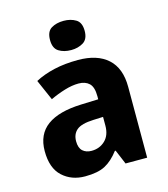

<svg xmlns="http://www.w3.org/2000/svg" viewBox="-112 -833 812 930"><g transform="rotate(-15 294.0 -367.5)"><path d="M311 -543.9Q408.2 -543.9 460.7 -496.3Q513.2 -448.7 513.2 -355.5V0H404.8L374.5 -72.3H370.6Q337.9 -29.3 301.3 -9.8Q264.6 9.8 200.2 9.8Q132.3 9.8 87.2 -31.7Q42 -73.2 42 -158.7Q42 -242.7 100.1 -285.2Q158.2 -327.6 271.5 -331.5L357.4 -334.5V-350.1Q357.4 -396 337.9 -414.6Q318.4 -433.1 284.7 -433.1Q252 -433.1 214.4 -421.6Q176.8 -410.2 140.6 -393.1L95.2 -496.6Q137.2 -519 191.4 -531.5Q245.6 -543.9 311 -543.9ZM357.9 -246.1 309.1 -244.1Q248.5 -241.7 224.9 -221.7Q201.2 -201.7 201.2 -165.5Q201.2 -132.3 218 -116.9Q234.9 -101.6 262.2 -101.6Q302.7 -101.6 330.3 -127.9Q357.9 -154.3 357.9 -202.6ZM293.5 -745.1Q328.1 -745.1 354 -729.7Q379.9 -714.4 379.9 -671.9Q379.9 -630.4 354 -614.5Q328.1 -598.6 293.5 -598.6Q256.8 -598.6 231.4 -614.5Q206.1 -630.4 206.1 -671.9Q206.1 -714.4 231.4 -729.7Q256.8 -745.1 293.5 -745.1Z"/></g></svg>

Font: Lunasima
Style: Bold
Weight: 700
Designer: The DocRepair Project, Monotype Design Team
Foundry: Google
Version: Version 2.009